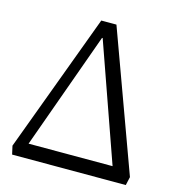

<svg xmlns="http://www.w3.org/2000/svg" viewBox="-105 -791 813 881"><g transform="rotate(15 301.5 -350.0)"><path d="M32 0 23 -40 268 -700H340L581 -40L572 0ZM92 -68H491L295 -624H292Z"/></g></svg>

Font: Literata 12pt Light
Style: Regular
Weight: 300
Designer: Latin by Veronika Burian and Jose Scaglione. Greek by Irene Vlachou. Cyrillic by Vera Evstafieva.
Foundry: TypeTogether
Version: Version 3.002